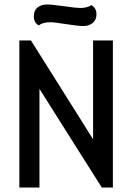

<svg xmlns="http://www.w3.org/2000/svg" viewBox="-20 -842 585 862"><path d="M390.1 -818.8Q413.1 -806.2 413.1 -777.8Q413.1 -752.4 396 -738.8Q378.9 -725.1 354 -725.1Q332 -725.1 277.3 -733.6Q222.7 -742.2 206.1 -742.2Q171.9 -742.2 153.8 -728Q131.8 -740.2 131.8 -769Q131.8 -794.9 148.4 -808.3Q165 -821.8 190.9 -821.8Q213.9 -821.8 268.1 -814Q322.3 -806.2 338.9 -806.2Q371.6 -806.2 390.1 -818.8ZM157.2 -442.9V0H66.9V-660.2H119.1L397.9 -216.8V-660.2H486.8V0H437Z"/></svg>

Font: Sansita Light
Style: Regular
Weight: 300
Designer: Pablo Cosgaya
Foundry: Omnibus-Type
Version: Version 1.006;hotconv 1.0.109;makeotfexe 2.5.65596